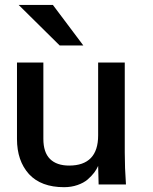

<svg xmlns="http://www.w3.org/2000/svg" viewBox="-20 -758 629 789"><path d="M243.2 11.2Q148.9 11.2 99.1 -42.5Q49.8 -97.2 49.8 -186.5V-501H158.2V-187.5Q158.2 -131.8 185.5 -104.7Q212.9 -77.6 264.2 -77.6Q323.2 -77.6 353.3 -108.6Q383.3 -139.6 383.3 -201.7V-501H492.7V-130.9Q492.7 -99.6 493.9 -66.9Q495.1 -34.2 497.6 0H385.3L383.3 -76.2Q377.4 -62.5 367.2 -48.8Q356.9 -35.2 340.3 -20.5Q323.7 -6.3 298.3 2.4Q272.9 11.2 243.2 11.2ZM225.1 -571.3 56.6 -737.8H197.3L322.3 -571.3Z"/></svg>

Font: Ride Light
Style: Bold
Weight: 600
Version: Version 3.000